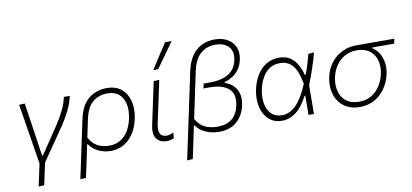

<svg xmlns="http://www.w3.org/2000/svg" viewBox="-85 -1088 3381 1577"><g transform="rotate(-10 1606.0 -299.0)"><path d="M124.5 194.5Q134 148.5 144 103.5Q153.5 58.5 164 9Q156 -41 148 -90.5Q140 -140 132.5 -187.5L118.5 -275Q109.5 -330 101 -385Q92 -440 83 -494.5L130 -497Q140.5 -426.5 153.5 -342Q166 -257.5 177 -183L196.5 -50.5H203Q242.5 -109 280.5 -165.5Q318.5 -222 357 -279.5Q392.5 -334 418.5 -387Q444.5 -440 456 -494.5H505.5Q493 -435 462.2 -373.8Q431.5 -312.5 396.5 -261Q350 -194 304 -126.5Q257.5 -59 210.5 9.5Q199.5 59 190.2 102Q181 145 171 192Z M472 194.5Q484 138.5 495.5 85.5Q507 32.5 519.5 -28L574 -285Q598.5 -402.5 663 -453.8Q727.5 -505 814 -505Q891.5 -505 937.8 -465Q984 -425 999.5 -360Q1007 -328 1007 -293.5Q1007 -258 999 -219.5Q976.5 -112.5 913.2 -51.5Q850 9.5 759 9.5Q705 9.5 657.5 -13.5Q610 -36.5 582.5 -77H576L566 -27Q553.5 32.5 542.5 84.5Q531 136 519.5 192ZM753.5 -35.5Q810 -35.5 850.2 -60.5Q890.5 -85.5 915.5 -128.8Q940.5 -172 952 -226.5Q960 -263 960 -296Q960 -320.5 955.5 -343.5Q945 -397 909.5 -429Q874 -461 811.5 -461Q738 -461 688.5 -418.2Q639 -375.5 618.5 -278.5L588 -132.5Q614.5 -81.5 656.8 -58.5Q699 -35.5 753.5 -35.5Z M1225.5 9.5Q1171 9.5 1142.5 -27.5Q1124 -50.5 1124 -90.5Q1124 -114 1130.5 -143.5Q1139 -183.5 1145 -212Q1151 -240.5 1158 -271.5Q1171 -334 1182.2 -386.5Q1193.5 -439 1205.5 -494.5L1252 -496.5Q1232.5 -404.5 1216 -327Q1199 -249 1187.5 -195L1177 -146Q1171.5 -120.5 1171.5 -101Q1171.5 -78 1179 -63Q1192.5 -34.5 1235.5 -34.5Q1260.5 -34.5 1291 -51.5L1287 -4.5Q1276 1.5 1260.8 5.5Q1245.5 9.5 1225.5 9.5ZM1216.5 -583Q1251 -636.5 1284.8 -688.5Q1318.5 -740.5 1352 -792L1407.5 -793Q1370 -740.5 1333 -688.5Q1296 -636.5 1258.5 -584.5Z M1362.5 194.5Q1374.5 139 1386 85.5Q1397.5 32.5 1410 -28L1515 -523Q1538.5 -633.5 1601.2 -689Q1664 -744.5 1757 -744.5Q1817 -744.5 1861.2 -720Q1905.5 -695.5 1925.5 -650.5Q1937.5 -623 1937.5 -590Q1937.5 -568.5 1932.5 -544.5Q1922 -496 1897.5 -463.8Q1873 -431.5 1841.5 -412.8Q1810 -394 1778 -385.5L1776.5 -378.5Q1794.5 -374 1817.5 -360.5Q1840.5 -347 1860 -322.5Q1879.5 -298 1888 -260.5Q1891.5 -244.5 1891.5 -226Q1891.5 -200.5 1885 -170Q1867.5 -88.5 1811.2 -39.5Q1755 9.5 1664 9.5Q1603.5 9.5 1552 -13.5Q1500.5 -36.5 1473 -77H1467L1456.5 -27Q1444 32.5 1433 84.2Q1422 136 1410 192ZM1656.5 -34.5Q1734.5 -34.5 1779.5 -72.2Q1824.5 -110 1838.5 -178.5Q1844 -204.5 1844 -227Q1844 -286 1806.5 -319Q1755 -364 1648 -364H1597.5L1605.5 -403H1655Q1857 -403 1887 -547.5Q1891.5 -569.5 1891.5 -588.5Q1891.5 -635 1863.5 -662.5Q1824 -701 1755 -701Q1680 -701 1630 -656Q1580 -611 1560 -516.5L1478.5 -131.5Q1505 -81 1550.2 -57.8Q1595.5 -34.5 1656.5 -34.5Z M2187.5 9.5Q2135.5 9.5 2098.8 -14.8Q2062 -39 2040.5 -80Q2019 -121 2014 -173Q2012.5 -188.5 2012.5 -204.5Q2012.5 -241 2020.5 -279Q2034.5 -344.5 2065.2 -395.8Q2096 -447 2142.8 -476Q2189.5 -505 2251.5 -505Q2325 -505 2370 -459Q2415 -413 2437 -329.5H2444Q2462.5 -379 2474.5 -419.5Q2486.5 -460 2495.5 -494.5L2542.5 -498Q2526.5 -434.5 2504 -368.5Q2481.5 -302.5 2456.5 -239.5Q2455.5 -119.5 2454.5 0H2409.5Q2410 -41 2410.2 -81.2Q2410.5 -121.5 2410.5 -160H2404Q2361 -74 2306 -32.2Q2251 9.5 2187.5 9.5ZM2196.5 -35.5Q2260.5 -35.5 2314 -89.5Q2367.5 -143.5 2415.5 -258Q2396 -368 2356.2 -414Q2316.5 -460 2252 -460Q2198.5 -460 2161.2 -434Q2124 -408 2101.2 -365.2Q2078.5 -322.5 2068 -273Q2060.5 -237.5 2060.5 -204Q2060.5 -181 2064 -158.5Q2073 -104 2105.8 -69.8Q2138.5 -35.5 2196.5 -35.5Z M2839 9.5Q2776 9.5 2731.2 -14Q2686.5 -37.5 2660.2 -77.5Q2634 -117.5 2626.5 -168.5Q2623 -189 2623 -210.5Q2623 -241.5 2630 -273.5Q2644 -343 2682.8 -392.5Q2721.5 -442 2775.5 -468.2Q2829.5 -494.5 2890 -494.5H3212L3203.5 -454.5H3022.5L3021 -448Q3073.5 -414 3094 -352Q3105.5 -316.5 3105.5 -278Q3105.5 -249 3099 -219Q3084 -151.5 3047.5 -100Q3011 -48.5 2957.8 -19.5Q2904.5 9.5 2839 9.5ZM2841.5 -34.5Q2899 -34.5 2942.2 -60.8Q2985.5 -87 3013.5 -131Q3041.5 -175 3053 -229Q3059.5 -258.5 3059.5 -285.5Q3059.5 -315 3052 -341.5Q3037.5 -392.5 2996.8 -423.2Q2956 -454 2890.5 -454Q2833.5 -454 2789.5 -429Q2745.5 -404 2716.8 -361.2Q2688 -318.5 2677 -266Q2670.5 -236 2670.5 -208Q2670.5 -179 2677.5 -152.5Q2690.5 -99.5 2731.2 -67Q2772 -34.5 2841.5 -34.5Z"/></g></svg>

Font: Heraclito ExtraLight
Style: Italic
Weight: 200
Italic angle: -12°
Designer: Kostas Bartsokas (font) & Cristiano Sobral (main changes)
Foundry: Kostas Bartsokas (font) & Cristiano Sobral (main changes)
Version: Version 1.00;July 8, 2020;FontCreator 13.0.0.2655 64-bit